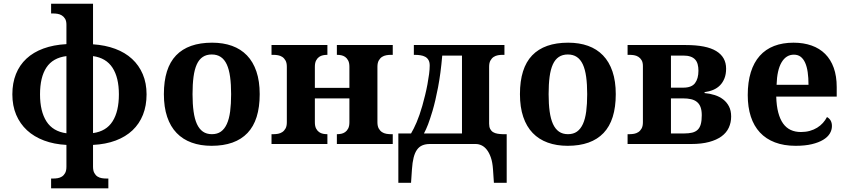

<svg xmlns="http://www.w3.org/2000/svg" viewBox="-20 -780 4594 1040"><path d="M269 187Q279.8 187 292.2 185.1Q304.7 183.1 315.2 176.5Q325.7 169.9 332.8 157.2Q339.8 144.5 339.8 123V4.9Q272.9 1.5 218.8 -18.8Q164.6 -39.1 126.5 -74.2Q88.4 -109.4 67.6 -158.4Q46.9 -207.5 46.9 -269Q46.9 -330.1 66.4 -378.9Q85.9 -427.7 123.3 -462.4Q160.6 -497.1 215.1 -517.1Q269.5 -537.1 339.8 -541V-646Q339.8 -666 332.8 -678Q325.7 -689.9 314.9 -696.5Q304.2 -703.1 291.7 -705.1Q279.3 -707 269 -707H256.8V-759.8H483.9V-540Q550.3 -535.6 604 -515.6Q657.7 -495.6 695.3 -460.9Q732.9 -426.3 753.4 -377.9Q773.9 -329.6 773.9 -269Q773.9 -207.5 754.4 -158.4Q734.9 -109.4 697.8 -74.2Q660.6 -39.1 606.7 -18.8Q552.7 1.5 483.9 4.9V123Q483.9 144.5 491 157.2Q498 169.9 508.5 176.5Q519 183.1 531.7 185.1Q544.4 187 555.2 187H566.9V240.2H256.8V187ZM196.8 -269Q196.8 -176.8 231.7 -122.3Q266.6 -67.9 339.8 -58.1V-476.1Q266.1 -466.8 231.4 -414.3Q196.8 -361.8 196.8 -269ZM624 -269Q624 -359.9 589.4 -413.1Q554.7 -466.3 483.9 -476.1V-59.1Q555.7 -68.8 589.8 -122.8Q624 -176.8 624 -269Z M1386.7 -270Q1386.7 -128.9 1320.6 -59.6Q1254.4 9.8 1126 9.8Q1065.9 9.8 1018.1 -7.6Q970.2 -24.9 936.8 -59.6Q903.3 -94.2 885.5 -147Q867.7 -199.7 867.7 -270Q867.7 -411.1 933.8 -480Q1000 -548.8 1128.9 -548.8Q1189 -548.8 1236.6 -531.7Q1284.2 -514.6 1317.6 -480Q1351.1 -445.3 1368.9 -392.8Q1386.7 -340.3 1386.7 -270ZM1022.9 -270Q1022.9 -216.8 1028.6 -176.3Q1034.2 -135.7 1046.6 -108.4Q1059.1 -81.1 1079.1 -67.1Q1099.1 -53.2 1127.9 -53.2Q1156.7 -53.2 1176.5 -67.1Q1196.3 -81.1 1208.7 -108.4Q1221.2 -135.7 1226.6 -176.3Q1231.9 -216.8 1231.9 -270Q1231.9 -323.7 1226.3 -364Q1220.7 -404.3 1208.3 -431.2Q1195.8 -458 1175.8 -471.4Q1155.8 -484.9 1127 -484.9Q1098.1 -484.9 1078.1 -471.4Q1058.1 -458 1045.9 -431.2Q1033.7 -404.3 1028.3 -364Q1022.9 -323.7 1022.9 -270Z M2024.4 -118.2Q2024.4 -96.7 2031.5 -84Q2038.6 -71.3 2049.1 -64.5Q2059.6 -57.6 2072.3 -55.4Q2085 -53.2 2095.7 -53.2H2107.4V0H1804.7V-53.2H1806.6Q1816.9 -53.2 1828.4 -55.4Q1839.8 -57.6 1849.6 -64.5Q1859.4 -71.3 1866 -84Q1872.6 -96.7 1872.6 -118.2V-247.1H1685.5V-118.2Q1685.5 -96.7 1692.1 -84Q1698.7 -71.3 1708.5 -64.5Q1718.3 -57.6 1729.7 -55.4Q1741.2 -53.2 1751.5 -53.2H1753.4V0H1450.7V-53.2H1462.4Q1473.6 -53.2 1486.1 -55.4Q1498.5 -57.6 1509 -64.5Q1519.5 -71.3 1526.6 -84Q1533.7 -96.7 1533.7 -118.2V-418Q1533.7 -439.5 1526.6 -452.1Q1519.5 -464.8 1509 -471.7Q1498.5 -478.5 1486.1 -480.7Q1473.6 -482.9 1462.4 -482.9H1450.7V-536.1H1753.4V-482.9H1751.5Q1741.2 -482.9 1729.7 -480.7Q1718.3 -478.5 1708.5 -471.7Q1698.7 -464.8 1692.1 -452.1Q1685.5 -439.5 1685.5 -418V-304.2H1872.6V-418Q1872.6 -439.5 1866 -452.1Q1859.4 -464.8 1849.6 -471.7Q1839.8 -478.5 1828.4 -480.7Q1816.9 -482.9 1806.6 -482.9H1804.7V-536.1H2107.4V-482.9H2095.7Q2085 -482.9 2072.3 -480.7Q2059.6 -478.5 2049.1 -471.7Q2038.6 -464.8 2031.5 -452.1Q2024.4 -439.5 2024.4 -418Z M2712.4 -536.1V-482.9H2700.7Q2689.9 -482.9 2677.2 -480.7Q2664.6 -478.5 2654.1 -471.7Q2643.6 -464.8 2636.5 -452.1Q2629.4 -439.5 2629.4 -418V-109.9Q2629.4 -92.3 2635.3 -81.3Q2641.1 -70.3 2651.1 -64.2Q2661.1 -58.1 2674.3 -55.9Q2687.5 -53.7 2701.7 -53.2H2724.6V210H2655.3L2650.4 137.2Q2647.9 99.6 2638.9 73.5Q2629.9 47.4 2616.9 31Q2604 14.6 2588.4 7.3Q2572.8 0 2556.6 0H2308.6Q2285.2 0 2267.8 7.3Q2250.5 14.6 2238.8 31Q2227.1 47.4 2220.5 73.5Q2213.9 99.6 2211.4 137.2L2206.5 210H2137.7V-57.1H2206.5Q2220.7 -80.6 2236.6 -117.4Q2252.4 -154.3 2267.6 -207Q2275.4 -234.9 2282.7 -264.6Q2290 -294.4 2295.4 -323.5Q2300.8 -352.5 2304.2 -378.7Q2307.6 -404.8 2307.6 -424.8Q2307.6 -443.4 2301 -454.8Q2294.4 -466.3 2283.2 -472.4Q2272 -478.5 2257.1 -480.7Q2242.2 -482.9 2225.6 -482.9H2221.7V-536.1ZM2482.4 -479H2375.5Q2367.2 -382.3 2352.8 -307.1Q2338.4 -231.9 2322.8 -179.2Q2315.9 -156.7 2310.1 -138.9Q2304.2 -121.1 2298.8 -106.7Q2293.5 -92.3 2287.8 -80.3Q2282.2 -68.4 2276.4 -57.1H2482.4Z M3315.4 -270Q3315.4 -128.9 3249.3 -59.6Q3183.1 9.8 3054.7 9.8Q2994.6 9.8 2946.8 -7.6Q2898.9 -24.9 2865.5 -59.6Q2832 -94.2 2814.2 -147Q2796.4 -199.7 2796.4 -270Q2796.4 -411.1 2862.5 -480Q2928.7 -548.8 3057.6 -548.8Q3117.7 -548.8 3165.3 -531.7Q3212.9 -514.6 3246.3 -480Q3279.8 -445.3 3297.6 -392.8Q3315.4 -340.3 3315.4 -270ZM2951.7 -270Q2951.7 -216.8 2957.3 -176.3Q2962.9 -135.7 2975.3 -108.4Q2987.8 -81.1 3007.8 -67.1Q3027.8 -53.2 3056.6 -53.2Q3085.4 -53.2 3105.2 -67.1Q3125 -81.1 3137.5 -108.4Q3149.9 -135.7 3155.3 -176.3Q3160.6 -216.8 3160.6 -270Q3160.6 -323.7 3155 -364Q3149.4 -404.3 3137 -431.2Q3124.5 -458 3104.5 -471.4Q3084.5 -484.9 3055.7 -484.9Q3026.9 -484.9 3006.8 -471.4Q2986.8 -458 2974.6 -431.2Q2962.4 -404.3 2957 -364Q2951.7 -323.7 2951.7 -270Z M3379.4 -53.2H3391.1Q3402.3 -53.2 3414.8 -55.4Q3427.2 -57.6 3437.7 -64.5Q3448.2 -71.3 3455.3 -84Q3462.4 -96.7 3462.4 -118.2V-421.9Q3462.4 -441.9 3455.3 -453.9Q3448.2 -465.8 3437.5 -472.4Q3426.8 -479 3414.3 -481Q3401.9 -482.9 3391.1 -482.9H3379.4V-536.1H3694.3Q3806.2 -536.1 3859.6 -503.4Q3913.1 -470.7 3913.1 -408.2Q3913.1 -378.4 3904.3 -356Q3895.5 -333.5 3880.1 -317.9Q3864.7 -302.2 3843.3 -293.2Q3821.8 -284.2 3796.4 -280.8V-275.9Q3825.2 -273.4 3851.3 -265.1Q3877.4 -256.8 3897.2 -241.5Q3917 -226.1 3928.7 -203.4Q3940.4 -180.7 3940.4 -148.9Q3940.4 -116.2 3927.7 -88.6Q3915 -61 3888.4 -41.5Q3861.8 -22 3821 -11Q3780.3 0 3724.1 0H3379.4ZM3685.5 -57.1Q3710.9 -57.1 3729 -61.5Q3747.1 -65.9 3758.8 -76.9Q3770.5 -87.9 3775.9 -107.2Q3781.2 -126.5 3781.2 -155.8Q3781.2 -182.1 3774.7 -199.7Q3768.1 -217.3 3755.1 -227.8Q3742.2 -238.3 3723.4 -242.7Q3704.6 -247.1 3680.2 -247.1H3614.3V-57.1ZM3763.2 -397Q3763.2 -416.5 3759 -431.9Q3754.9 -447.3 3745.1 -457.8Q3735.4 -468.3 3719.7 -473.6Q3704.1 -479 3681.2 -479H3614.3V-305.2H3681.2Q3726.1 -305.2 3744.6 -329.6Q3763.2 -354 3763.2 -397Z M4280.3 -483.9Q4238.3 -483.9 4213.6 -442.4Q4189 -400.9 4186.5 -320.8H4359.4Q4359.4 -358.9 4355 -389.2Q4350.6 -419.4 4341.1 -440.4Q4331.5 -461.4 4316.7 -472.7Q4301.8 -483.9 4280.3 -483.9ZM4289.6 9.8Q4226.1 9.8 4177.5 -8.8Q4128.9 -27.3 4096.2 -62.5Q4063.5 -97.7 4046.9 -148.7Q4030.3 -199.7 4030.3 -265.1Q4030.3 -335.4 4046.9 -388.7Q4063.5 -441.9 4095.2 -477.5Q4127 -513.2 4173.1 -531Q4219.2 -548.8 4278.3 -548.8Q4332.5 -548.8 4376 -533.4Q4419.4 -518.1 4449.7 -487.8Q4480 -457.5 4496.1 -412.6Q4512.2 -367.7 4512.2 -308.1V-256.8H4184.6Q4186 -206.5 4195.6 -170.4Q4205.1 -134.3 4221.9 -110.8Q4238.8 -87.4 4262.9 -76.2Q4287.1 -64.9 4318.4 -64.9Q4344.2 -64.9 4366.2 -71Q4388.2 -77.1 4406 -88.1Q4423.8 -99.1 4437.3 -114Q4450.7 -128.9 4459.5 -146Q4486.3 -131.3 4486.3 -97.2Q4486.3 -75.7 4474.6 -56.4Q4462.9 -37.1 4438.5 -22.5Q4414.1 -7.8 4377.2 1Q4340.3 9.8 4289.6 9.8Z"/></svg>

Font: Droid Serif
Style: Bold
Weight: 700
Designer: Monotype Design team
Foundry: Monotype Imaging Inc.
Version: Version 1.03